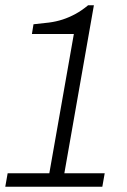

<svg xmlns="http://www.w3.org/2000/svg" viewBox="-35 -708 482 728"><path d="M-15 0 -6 -51H152L245 -579H86L92 -616Q124 -619 151 -622.5Q178 -626 202.5 -634Q227 -642 251 -655Q275 -668 299 -688H321L209 -51H362L353 0Z"/></svg>

Font: Archivo SemiCondensed ExtraLight
Style: Italic
Weight: 250
Width: 4
Italic angle: -10°
Designer: Hector Gatti
Foundry: Omnibus-Type
Version: Version 2.001